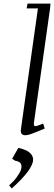

<svg xmlns="http://www.w3.org/2000/svg" viewBox="-20 -749 302 1073"><path d="M30.8 287.1Q43.5 275.9 56.9 261.7Q70.3 247.6 85.2 223.6Q100.1 199.7 100.1 182.1Q100.1 164.6 88.1 157.2Q76.2 149.9 65.9 149.9L47.9 138.2L82 78.1Q87.4 78.1 99.4 81.5Q111.3 85 127 92Q142.6 99.1 153.8 112.5Q165 126 165 143.1Q165 196.8 45.9 304.2ZM96.2 -18.1Q96.2 -21.5 98.1 -35.2L191.9 -702.1H128.9L133.8 -729H262.2L259.8 -702.1L169.9 -64.9Q167 -43.9 176.8 -43.9Q186.5 -43.9 221.2 -58.1L230 -30.8Q176.8 -8.3 155.5 -0.7Q134.3 6.8 122.1 6.8Q96.2 6.8 96.2 -18.1Z"/></svg>

Font: Dehuti Alt
Style: Italic
Weight: 400
Version: Version 1.2